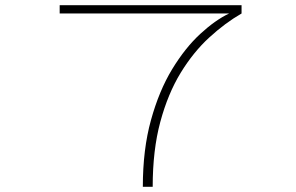

<svg xmlns="http://www.w3.org/2000/svg" viewBox="-20 -720 1140 740"><path d="M530.5 0Q530.5 -144 561.8 -257Q593 -370 643.2 -452.8Q693.5 -535.5 751.5 -589Q809.5 -642.5 863 -668H210V-700H911V-668Q847.5 -631.5 786.2 -575.2Q725 -519 676 -438.8Q627 -358.5 597.8 -250Q568.5 -141.5 568.5 0Z"/></svg>

Font: Trispace Expanded Thin
Style: Regular
Weight: 100
Width: 7
Designer: Tyler Finck
Foundry: Etcetera Type Company
Version: Version 1.210; ttfautohint (v1.8.3)